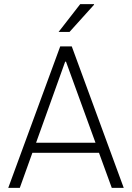

<svg xmlns="http://www.w3.org/2000/svg" viewBox="-20 -911 640 931"><path d="M20 0 272 -686H328L580 0H522L460 -170H137L76 0ZM443 -219 300 -612H296L155 -219ZM264 -756 369 -891H436V-888L317 -756Z"/></svg>

Font: Chivo Mono Medium Thin
Style: Regular
Weight: 250
Monospace: yes
Version: Version 1.008